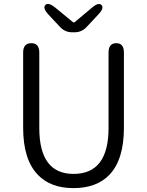

<svg xmlns="http://www.w3.org/2000/svg" viewBox="-20 -954 756 987"><path d="M175 -55Q99 -133 99 -297V-684Q99 -732 141 -732Q182 -732 182 -684V-296Q182 -60 358 -60Q538 -60 538 -296V-684Q538 -732 578 -732Q617 -732 617 -684V-297Q617 -133 542 -55Q476 13 358 13Q240 13 175 -55ZM351 -788Q315 -788 290 -814L230 -878Q198 -912 213 -928Q228 -944 264 -915L354 -841Q360 -836 365 -841L451 -913Q486 -944 502 -928Q517 -912 484 -878L425 -815Q400 -788 363 -788Z"/></svg>

Font: Resource Han Rounded JP Normal
Style: Regular
Weight: 350
Designer: Cyano Hao (round all glyphs); Ryoko NISHIZUKA 西塚涼子 (kana, bopomofo & ideographs); Paul D. Hunt (Latin, Greek & Cyrillic)
Foundry: Cyano Hao
Version: 0.990